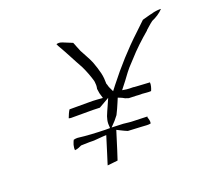

<svg xmlns="http://www.w3.org/2000/svg" viewBox="-99 -718 887 806"><g transform="rotate(-20 344.0 -314.5)"><path d="M225 -590C226 -587 227 -585 229 -581C252 -542 272 -501 294 -462C306 -437 315 -413 322 -388L321 -387L322 -386C323 -376 324 -368 321 -355L324 -335L331 -311L304 -313C293 -314 282 -314 271 -314H183C177 -305 172 -293 167 -280C169 -279 173 -278 177 -278H274C284 -278 294 -277 305 -277L352 -304L337 -270C332 -259 326 -246 321 -233C318 -223 315 -213 315 -201L316 -182H296C253 -183 213 -185 174 -190C168 -190 163 -190 156 -188C154 -184 151 -178 149 -171L148 -168C146 -160 145 -152 146 -145C159 -146 168 -151 177 -155L214 -156H215C231 -155 253 -157 275 -159L291 -160L268 -86C264 -73 260 -60 256 -48L253 -38L299 -43C303 -56 309 -73 313 -86L338 -166L356 -157C365 -153 371 -149 382 -145C400 -144 422 -143 441 -142C459 -141 474 -139 483 -142C485 -153 482 -161 479 -170L480 -174L451 -175C440 -175 429 -176 420 -176C402 -176 388 -179 374 -180L323 -182L344 -204L360 -224C368 -239 375 -256 382 -272L390 -291L407 -284C411 -282 414 -280 418 -278L433 -273L463 -272H464C472 -271 481 -271 491 -271H492C507 -270 518 -268 531 -269C536 -280 540 -294 539 -305C523 -306 506 -307 487 -308L472 -309H471C468 -310 465 -310 460 -310C453 -310 445 -310 437 -311L418 -314L432 -332C447 -350 461 -372 479 -393L505 -421C536 -456 569 -486 602 -514V-515C612 -523 620 -532 636 -544C655 -552 674 -564 688 -579C679 -580 662 -578 650 -575L648 -574C635 -572 617 -566 601 -562L558 -521C501 -468 448 -409 398 -345L381 -323L372 -342C368 -350 368 -357 365 -362C365 -378 364 -394 360 -411C355 -430 351 -444 343 -465C334 -487 321 -507 310 -529L301 -551C298 -558 297 -563 293 -571C280 -576 262 -584 249 -589H248C242 -592 233 -592 225 -590Z"/></g></svg>

Font: SolarCharger
Style: 152
Weight: 100
Designer: Mew Too
Foundry: Cannot Into Space Fonts/KineticPlasma Fonts
Version: Version 1.100